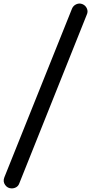

<svg xmlns="http://www.w3.org/2000/svg" viewBox="-26 -801 505 1064"><path d="M81 215Q76 229 64.5 236Q53 243 39 243Q16 243 2.5 224Q-11 205 -2 182L373 -753Q380 -770 397 -777.5Q414 -785 431 -778Q448 -771 455.5 -754Q463 -737 455 -720Z"/></svg>

Font: Hanken
Style: Book
Weight: 400
Designer: Alfredo Marco Pradil
Foundry: Hanken Design Co.
Version: Version 2.06 2014